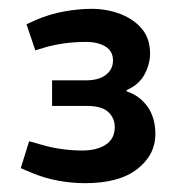

<svg xmlns="http://www.w3.org/2000/svg" viewBox="-20 -830 422 435"><path d="M173 -415Q143 -415 112.5 -420.5Q82 -426 53 -438L27 -449L46 -510L78 -501Q99 -495 122 -492Q145 -489 166 -489Q200 -489 220 -502.5Q240 -516 240 -542Q240 -563 225 -576.5Q210 -590 177 -590H98V-648H175Q204 -648 220 -660.5Q236 -673 236 -693Q236 -714 219 -724.5Q202 -735 175 -735Q148 -735 124 -731.5Q100 -728 80 -722L60 -716L40 -775L62 -785Q92 -798 125 -804Q158 -810 187 -810Q223 -810 253.5 -798Q284 -786 302 -764Q320 -742 320 -709Q320 -685 307.5 -661.5Q295 -638 267 -626V-623Q297 -613 314.5 -588Q332 -563 332 -526Q332 -479 291 -447Q250 -415 173 -415Z"/></svg>

Font: REM Medium
Style: Regular
Weight: 400
Version: Version 1.005;gftools[0.9.28]